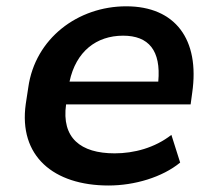

<svg xmlns="http://www.w3.org/2000/svg" viewBox="-20 -569 635 600"><path d="M319.3 10.7C400.4 10.7 487.3 -15.1 543 -61L515.6 -147.5C463.4 -106.9 398.9 -89.8 338.4 -89.8C231.4 -89.8 171.9 -138.2 186.5 -242.7H575.7L580.6 -278.8C605 -446.3 527.3 -549.3 374.5 -549.3C223.1 -549.3 89.8 -448.7 68.4 -295.9L60.5 -244.1C37.6 -81.5 147 10.7 319.3 10.7ZM364.7 -457.5C444.8 -457.5 483.4 -411.1 474.6 -314H197.3C217.3 -408.2 281.2 -457.5 364.7 -457.5Z"/></svg>

Font: Winston SemiBold
Style: Italic
Weight: 600
Italic angle: -8.13011°
Designer: Vernon Adams, Kim Jin-seong, David Berlow, Cristiano Sobral
Foundry: The Winston Project Authors
Version: Version 3.004